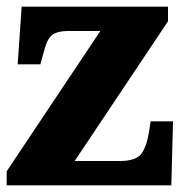

<svg xmlns="http://www.w3.org/2000/svg" viewBox="-20 -556 549 576"><path d="M0 0V-42L281 -463H183Q153 -463 137 -451.5Q121 -440 111 -399L101 -363H33L45 -536H484V-492L204 -73H340Q379 -73 397.5 -88Q416 -103 426 -154L432 -192H499L494 0Z"/></svg>

Font: Noto Serif Myanmar SemiCondensed Black
Style: Regular
Weight: 900
Width: 4
Designer: Ben Mitchell and the Monotype Design Team
Foundry: Monotype Imaging Inc.
Version: Version 2.106; ttfautohint (v1.8.4.7-5d5b)